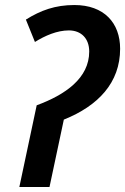

<svg xmlns="http://www.w3.org/2000/svg" viewBox="-20 -744 498 764"><path d="M126 -325 57 0H177L234 -268C371 -323 458 -415 458 -550C458 -653 394 -724 276 -724C200 -724 142 -703 83 -666L119 -577C159 -602 207 -623 254 -623C303 -623 335 -591 335 -539C335 -433 240 -367 126 -325Z"/></svg>

Font: Noto Sans SemiCondensed SemiBold
Style: Italic
Weight: 600
Width: 4
Italic angle: -12°
Designer: Monotype Design Team
Foundry: Monotype Imaging Inc.
Version: Version 2.013